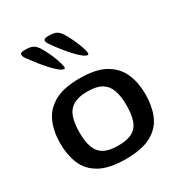

<svg xmlns="http://www.w3.org/2000/svg" viewBox="-179 -874 941 1006"><g transform="rotate(-30 291.5 -371.0)"><path d="M291 10Q191 10 134.5 -22Q78 -54 55.5 -109Q33 -164 33 -233Q33 -303 56.5 -358Q80 -413 136 -445.5Q192 -478 291 -478Q390 -478 446 -445.5Q502 -413 525.5 -358Q549 -303 549 -233Q549 -164 526.5 -109Q504 -54 448 -22Q392 10 291 10ZM291 -71Q347 -71 378 -88.5Q409 -106 421.5 -142Q434 -178 434 -233Q434 -288 421 -324.5Q408 -361 377.5 -379.5Q347 -398 291 -398Q237 -398 205.5 -379Q174 -360 161.5 -323Q149 -286 149 -232Q149 -179 161.5 -143Q174 -107 205 -89Q236 -71 291 -71ZM247 -560Q254 -560 251 -577Q248 -594 239 -619Q230 -644 217.5 -670Q205 -696 194 -713Q181 -734 165.5 -742Q150 -750 126 -750H112Q72 -750 100 -710Q117 -687 137.5 -661Q158 -635 179 -612Q200 -589 218 -574.5Q236 -560 247 -560ZM390 -562Q398 -562 395 -579Q392 -596 382.5 -621Q373 -646 360.5 -672Q348 -698 337 -715Q324 -736 308.5 -744Q293 -752 269 -752H256Q215 -752 244 -712Q260 -689 280.5 -663Q301 -637 322 -614Q343 -591 361 -576.5Q379 -562 390 -562Z"/></g></svg>

Font: Red Rose Medium
Style: Regular
Weight: 500
Designer: Jaikishan Patel
Version: Version 2.000